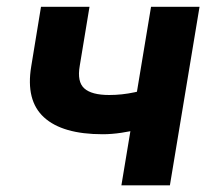

<svg xmlns="http://www.w3.org/2000/svg" viewBox="-20 -556 633 576"><path d="M288.1 -153.3Q167.5 -153.3 112.1 -203.9Q56.6 -254.4 73.7 -356.9L103 -535.6H248.5L219.2 -358.4Q210.9 -310.5 232.9 -290.8Q254.9 -271 307.6 -271Q345.7 -271 383.5 -279.1Q421.4 -287.1 465.8 -301.3L446.8 -183.6Q427.7 -175.8 400.6 -168.9Q373.5 -162.1 344.2 -157.7Q314.9 -153.3 288.1 -153.3ZM344.2 0 433.1 -535.6H578.6L489.7 0Z"/></svg>

Font: Inter 20pt
Style: Bold Italic
Weight: 700
Italic angle: -9.3988°
Version: Version 4.001;git-66647c0bb